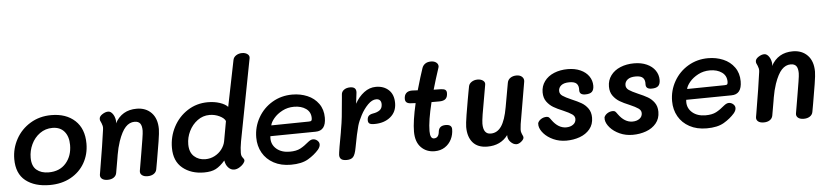

<svg xmlns="http://www.w3.org/2000/svg" viewBox="-48 -1142 6191 1436"><g transform="rotate(-5 3047.5 -423.5)"><path d="M29 -214Q29 -294 67.5 -364Q106 -434 175.5 -476Q245 -518 333 -518Q444 -518 510.5 -456.5Q577 -395 577 -283Q577 -203 540 -138Q503 -73 435 -35.5Q367 2 277 2Q164 2 96.5 -51.5Q29 -105 29 -214ZM454 -283Q454 -347 422.5 -384.5Q391 -422 333 -422Q280 -422 238.5 -392Q197 -362 174.5 -314Q152 -266 152 -214Q152 -151 186.5 -122Q221 -93 277 -93Q360 -93 407 -147Q454 -201 454 -283Z M1126 -344Q1126 -317 1115.5 -251.5Q1105 -186 1091 -106L1080 -45Q1076 -24 1057.5 -12Q1039 0 1012 0Q984 0 969 -12.5Q954 -25 957 -45L979 -174Q989 -233 996.5 -279.5Q1004 -326 1004 -343Q1004 -380 991 -397Q978 -414 949 -414Q911 -414 881.5 -382.5Q852 -351 827 -279Q811 -231 802 -178L798 -153Q788 -90 779 -44Q775 -23 757 -11Q739 1 712 1Q683 1 668.5 -11.5Q654 -24 657 -44L662 -73Q696 -273 710 -379Q712 -393 709.5 -404Q707 -415 703 -424.5Q699 -434 697 -438Q692 -446 692 -456Q691 -476 714.5 -491.5Q738 -507 759 -507Q780 -507 796 -482Q804 -470 808.5 -453Q813 -436 812 -426L810 -414Q862 -510 973 -510Q1042 -510 1084 -466.5Q1126 -423 1126 -344Z M1211 -195Q1211 -279 1249 -351.5Q1287 -424 1355 -468Q1423 -512 1508 -512Q1557 -512 1597.5 -498.5Q1638 -485 1657 -464L1727 -810Q1731 -831 1750.5 -843.5Q1770 -856 1795 -856Q1820 -856 1836 -843.5Q1852 -831 1848 -812L1730 -198Q1721 -147 1721 -113Q1721 -98 1724.5 -89.5Q1728 -81 1735.5 -72Q1743 -63 1743 -56Q1743 -44 1730 -29Q1717 -14 1698 -3.5Q1679 7 1661 7Q1636 7 1617 -13.5Q1598 -34 1593 -67Q1557 -26 1523.5 -8.5Q1490 9 1435 9Q1338 9 1274.5 -43Q1211 -95 1211 -195ZM1604 -210 1631 -360Q1622 -382 1587 -399Q1552 -416 1512 -416Q1462 -416 1421.5 -386Q1381 -356 1358 -309Q1335 -262 1335 -211Q1335 -151 1369 -120Q1403 -89 1453 -89Q1491 -89 1523.5 -106Q1556 -123 1577 -151Q1598 -179 1604 -210Z M1846 -217Q1846 -297 1885 -365.5Q1924 -434 1991.5 -474Q2059 -514 2142 -514Q2203 -514 2255 -492Q2307 -470 2338.5 -426Q2370 -382 2370 -321Q2370 -222 2292 -222L1952 -218Q1951 -212 1951 -202Q1951 -153 1988.5 -121.5Q2026 -90 2087 -90Q2136 -90 2166.5 -106Q2197 -122 2232 -152Q2251 -167 2267 -167Q2285 -167 2299.5 -154.5Q2314 -142 2314 -125Q2314 -107 2298 -87Q2265 -49 2216.5 -20.5Q2168 8 2087 8Q2013 8 1958.5 -21.5Q1904 -51 1875 -102Q1846 -153 1846 -217ZM2248 -302Q2263 -302 2267.5 -307Q2272 -312 2272 -326Q2272 -372 2236.5 -397Q2201 -422 2147 -422Q2099 -422 2059 -401Q2019 -380 1994.5 -350.5Q1970 -321 1966 -298Z M2903 -384Q2903 -318 2856 -279.5Q2809 -241 2736 -241Q2708 -241 2698 -248.5Q2688 -256 2688 -273Q2688 -294 2698 -305Q2708 -316 2730 -320Q2763 -325 2782.5 -339.5Q2802 -354 2802 -384Q2802 -403 2792.5 -413.5Q2783 -424 2764 -424Q2733 -424 2701.5 -392Q2670 -360 2647 -316.5Q2624 -273 2614 -238Q2599 -185 2579 -76Q2570 -26 2554.5 -8.5Q2539 9 2506 9Q2477 9 2464.5 -1.5Q2452 -12 2452 -33Q2452 -42 2460.5 -94.5Q2469 -147 2479 -197L2482 -217Q2492 -272 2496.5 -315Q2501 -358 2510 -457L2512 -481Q2513 -503 2531.5 -516.5Q2550 -530 2578 -530Q2626 -530 2622 -486Q2617 -437 2612 -404Q2640 -455 2681 -486Q2722 -517 2770 -517Q2829 -517 2866 -482.5Q2903 -448 2903 -384Z M3311 -152Q3311 -111 3293.5 -76Q3276 -41 3243.5 -20Q3211 1 3167 1Q3105 1 3065 -40Q3025 -81 3025 -158Q3025 -236 3056 -370L3019 -372Q2978 -374 2978 -408Q2978 -436 2993 -451Q3008 -466 3037 -466Q3050 -466 3080 -464Q3110 -569 3130 -627Q3137 -647 3154 -658.5Q3171 -670 3197 -670Q3221 -670 3236 -658.5Q3251 -647 3251 -630Q3251 -624 3248 -616Q3221 -535 3199 -458Q3217 -457 3254 -457Q3277 -456 3286.5 -448.5Q3296 -441 3296 -425Q3296 -395 3281 -381Q3266 -367 3233 -367H3175Q3141 -229 3141 -152Q3141 -95 3170 -95Q3206 -95 3210 -144Q3216 -187 3265 -187Q3311 -187 3311 -152Z M3821 -106Q3820 -91 3824.5 -79Q3829 -67 3830 -65Q3837 -53 3837 -44Q3837 -30 3818 -14Q3799 2 3781 2Q3758 2 3737 -19.5Q3716 -41 3717 -71V-72Q3663 1 3563 1Q3491 1 3454 -41.5Q3417 -84 3417 -159Q3417 -183 3427.5 -249Q3438 -315 3446 -358Q3454 -401 3457 -419L3465 -461Q3469 -480 3488 -492.5Q3507 -505 3532 -505Q3558 -505 3574 -492.5Q3590 -480 3586 -461L3571 -375Q3540 -210 3540 -173Q3540 -94 3596 -94Q3645 -94 3676 -139Q3707 -184 3724 -281Q3738 -354 3756 -460Q3760 -484 3779 -497Q3798 -510 3825 -510Q3852 -510 3867 -495.5Q3882 -481 3879 -460L3825 -145Z M3956 -123Q3955 -134 3956 -141Q3963 -159 3981.5 -170.5Q4000 -182 4022 -182Q4034 -182 4040 -176.5Q4046 -171 4057 -155Q4103 -91 4162 -91Q4194 -91 4215 -106.5Q4236 -122 4236 -148Q4236 -169 4215.5 -183.5Q4195 -198 4151 -217Q4107 -235 4078.5 -252Q4050 -269 4029.5 -297Q4009 -325 4009 -367Q4009 -414 4035.5 -450Q4062 -486 4108 -505Q4154 -524 4211 -524Q4265 -524 4306 -505.5Q4347 -487 4369 -455Q4391 -423 4391 -384Q4391 -353 4376 -338.5Q4361 -324 4326 -324Q4281 -324 4283 -361Q4285 -392 4269.5 -408.5Q4254 -425 4215 -425Q4174 -425 4153.5 -408.5Q4133 -392 4133 -367Q4133 -344 4154 -329.5Q4175 -315 4221 -295Q4264 -277 4292.5 -260.5Q4321 -244 4341 -216Q4361 -188 4361 -147Q4361 -96 4332 -61Q4303 -26 4256 -9Q4209 8 4155 8Q4102 8 4058 -12Q4014 -32 3987 -62.5Q3960 -93 3956 -123Z M4454 -123Q4453 -134 4454 -141Q4461 -159 4479.5 -170.5Q4498 -182 4520 -182Q4532 -182 4538 -176.5Q4544 -171 4555 -155Q4601 -91 4660 -91Q4692 -91 4713 -106.5Q4734 -122 4734 -148Q4734 -169 4713.5 -183.5Q4693 -198 4649 -217Q4605 -235 4576.5 -252Q4548 -269 4527.5 -297Q4507 -325 4507 -367Q4507 -414 4533.5 -450Q4560 -486 4606 -505Q4652 -524 4709 -524Q4763 -524 4804 -505.5Q4845 -487 4867 -455Q4889 -423 4889 -384Q4889 -353 4874 -338.5Q4859 -324 4824 -324Q4779 -324 4781 -361Q4783 -392 4767.5 -408.5Q4752 -425 4713 -425Q4672 -425 4651.5 -408.5Q4631 -392 4631 -367Q4631 -344 4652 -329.5Q4673 -315 4719 -295Q4762 -277 4790.5 -260.5Q4819 -244 4839 -216Q4859 -188 4859 -147Q4859 -96 4830 -61Q4801 -26 4754 -9Q4707 8 4653 8Q4600 8 4556 -12Q4512 -32 4485 -62.5Q4458 -93 4454 -123Z M4968 -217Q4968 -297 5007 -365.5Q5046 -434 5113.5 -474Q5181 -514 5264 -514Q5325 -514 5377 -492Q5429 -470 5460.5 -426Q5492 -382 5492 -321Q5492 -222 5414 -222L5074 -218Q5073 -212 5073 -202Q5073 -153 5110.5 -121.5Q5148 -90 5209 -90Q5258 -90 5288.5 -106Q5319 -122 5354 -152Q5373 -167 5389 -167Q5407 -167 5421.5 -154.5Q5436 -142 5436 -125Q5436 -107 5420 -87Q5387 -49 5338.5 -20.5Q5290 8 5209 8Q5135 8 5080.5 -21.5Q5026 -51 4997 -102Q4968 -153 4968 -217ZM5370 -302Q5385 -302 5389.5 -307Q5394 -312 5394 -326Q5394 -372 5358.5 -397Q5323 -422 5269 -422Q5221 -422 5181 -401Q5141 -380 5116.5 -350.5Q5092 -321 5088 -298Z M6052 -344Q6052 -317 6041.5 -251.5Q6031 -186 6017 -106L6006 -45Q6002 -24 5983.5 -12Q5965 0 5938 0Q5910 0 5895 -12.5Q5880 -25 5883 -45L5905 -174Q5915 -233 5922.5 -279.5Q5930 -326 5930 -343Q5930 -380 5917 -397Q5904 -414 5875 -414Q5837 -414 5807.5 -382.5Q5778 -351 5753 -279Q5737 -231 5728 -178L5724 -153Q5714 -90 5705 -44Q5701 -23 5683 -11Q5665 1 5638 1Q5609 1 5594.5 -11.5Q5580 -24 5583 -44L5588 -73Q5622 -273 5636 -379Q5638 -393 5635.5 -404Q5633 -415 5629 -424.5Q5625 -434 5623 -438Q5618 -446 5618 -456Q5617 -476 5640.5 -491.5Q5664 -507 5685 -507Q5706 -507 5722 -482Q5730 -470 5734.5 -453Q5739 -436 5738 -426L5736 -414Q5788 -510 5899 -510Q5968 -510 6010 -466.5Q6052 -423 6052 -344Z"/></g></svg>

Font: Mali SemiBold
Style: Italic
Weight: 600
Italic angle: -10°
Version: Version 1.000; ttfautohint (v1.6)